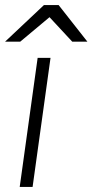

<svg xmlns="http://www.w3.org/2000/svg" viewBox="-20 -740 366 760"><path d="M180 -511 109 0H58L129 -511ZM326 -575H266L176 -672L60 -575H0L154 -720H212Z"/></svg>

Font: Chivo Thin Italic
Style: Regular
Weight: 100
Italic angle: -8.05°
Designer: Hector Gatti
Foundry: Omnibus-Type
Version: Version 1.007